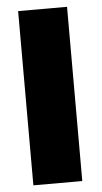

<svg xmlns="http://www.w3.org/2000/svg" viewBox="-51 -708 393 741"><g transform="rotate(-5 146.0 -337.5)"><path d="M48 0H237.5V-675H48Z"/></g></svg>

Font: Anybody SemiCondensed ExtraBold
Style: Regular
Weight: 800
Width: 4
Version: Version 1.113;gftools[0.9.25]